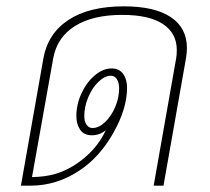

<svg xmlns="http://www.w3.org/2000/svg" viewBox="-20 -586 664 606"><path d="M570 -434Q570 -419 567 -402L496 0H465L536 -402Q538 -411 538 -428Q538 -481 494.5 -510Q451 -539 366 -539Q272 -539 216 -503.5Q160 -468 148 -402L81 -27Q124 -28 154.5 -37Q185 -46 214 -64Q283 -108 314 -175Q294 -159 270 -159Q245 -159 233 -176.5Q221 -194 221 -220Q221 -256 237 -291Q253 -326 279 -348Q305 -370 332 -370Q356 -370 368.5 -353Q381 -336 381 -309Q381 -243 338 -167Q295 -91 234 -50Q161 0 76 0H46L117 -402Q131 -480 196 -523Q261 -566 371 -566Q468 -566 519 -532Q570 -498 570 -434ZM356 -307Q356 -325 349 -336Q342 -347 330 -347Q311 -347 291 -328Q271 -309 258.5 -279Q246 -249 246 -220Q246 -203 253 -192.5Q260 -182 272 -182Q292 -182 311.5 -200.5Q331 -219 343.5 -248Q356 -277 356 -307Z"/></svg>

Font: KoHo ExtraLight
Style: Italic
Weight: 275
Italic angle: -10°
Version: Version 1.000; ttfautohint (v1.6)